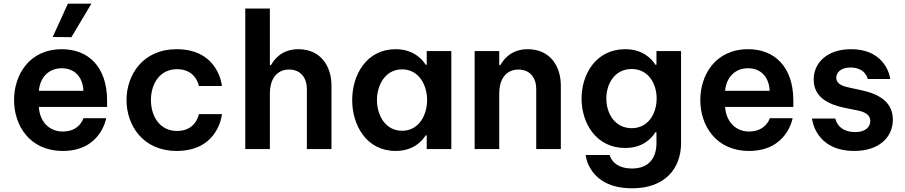

<svg xmlns="http://www.w3.org/2000/svg" viewBox="-20 -806 4890 1038"><path d="M474 -786H347L265 -606L366 -605ZM320 10C526 10 554 -167 554 -167H431C431 -167 411 -95 320 -95C240 -95 194 -155 190 -228H559V-262C559 -443 459 -540 315 -540C136 -540 56 -399 56 -265C56 -129 139 10 320 10ZM190 -315C197 -391 246 -437 314 -437C376 -437 427 -398 431 -315Z M935 10C1163 10 1180 -189 1180 -189H1055C1055 -189 1041 -98 937 -98C844 -98 796 -177 796 -265C796 -353 844 -432 937 -432C1041 -432 1055 -341 1055 -341H1180C1180 -341 1163 -540 935 -540C752 -540 664 -401 664 -265C664 -128 753 10 935 10Z M1439 0V-303C1439 -367 1468 -430 1543 -430C1608 -430 1639 -382 1639 -325V0H1772V-343C1772 -447 1715 -540 1593 -540C1501 -540 1461 -482 1445 -454H1439V-760H1306V0Z M2119 -540C1961 -540 1884 -401 1884 -265C1884 -129 1961 10 2119 10C2221 10 2267 -51 2281 -74H2287V0H2420V-530H2287V-456H2281C2267 -479 2221 -540 2119 -540ZM2154 -431C2244 -431 2289 -347 2289 -265C2289 -183 2244 -99 2154 -99C2063 -99 2018 -183 2018 -265C2018 -347 2063 -431 2154 -431Z M2679 0V-303C2679 -367 2708 -430 2783 -430C2848 -430 2879 -382 2879 -325V0H3012V-343C3012 -447 2955 -540 2833 -540C2741 -540 2701 -482 2685 -454H2679V-530H2546V0Z M3398 212C3575 212 3662 105 3662 -33V-530H3529V-456H3523C3502 -490 3453 -540 3360 -540C3203 -540 3124 -406 3124 -273C3124 -140 3203 -6 3360 -6C3453 -6 3502 -56 3523 -91H3529V-32C3529 45 3490 105 3397 105C3290 105 3276 32 3276 32H3146C3146 32 3161 212 3398 212ZM3395 -113C3304 -113 3258 -193 3258 -273C3258 -354 3304 -433 3395 -433C3485 -433 3530 -354 3530 -273C3530 -193 3485 -113 3395 -113Z M4030 10C4236 10 4265 -167 4265 -167H4142C4142 -167 4121 -95 4030 -95C3951 -95 3905 -155 3900 -228H4269V-262C4269 -443 4169 -540 4025 -540C3846 -540 3766 -399 3766 -265C3766 -129 3849 10 4030 10ZM3900 -315C3907 -391 3956 -437 4024 -437C4086 -437 4137 -398 4141 -315Z M4599 10C4732 10 4807 -64 4807 -159C4807 -252 4736 -297 4638 -318L4569 -333C4529 -341 4501 -356 4501 -385C4501 -412 4523 -441 4578 -441C4660 -441 4671 -379 4671 -379H4793C4793 -379 4776 -540 4580 -540C4456 -540 4379 -470 4379 -376C4379 -280 4459 -241 4547 -223L4620 -208C4662 -199 4685 -182 4685 -152C4685 -122 4662 -92 4604 -92C4507 -92 4496 -165 4496 -165H4370C4370 -165 4385 10 4599 10Z"/></svg>

Font: Be Vietnam Pro SemiBold
Style: Regular
Weight: 600
Designer: Lam Bao, Tony Le, Vietanh Nguyen
Foundry: Yellow Type Foundry
Version: Version 1.002